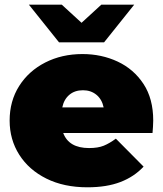

<svg xmlns="http://www.w3.org/2000/svg" viewBox="-20 -787 693 817"><path d="M352 10Q252 10 177.5 -27Q103 -64 62 -128.5Q21 -193 21 -274Q21 -357 61.5 -421Q102 -485 172.5 -521Q243 -557 331 -557Q412 -557 480.5 -525Q549 -493 590.5 -430Q632 -367 632 -274Q632 -262 631 -247.5Q630 -233 629 -221H249Q273 -157 359 -157Q397 -157 421.5 -167Q446 -177 473 -197L591 -78Q551 -35 492.5 -12.5Q434 10 352 10ZM245 -330H421Q414 -364 390.5 -383.5Q367 -403 333 -403Q298 -403 275 -383.5Q252 -364 245 -330ZM231 -607 103 -767H243L327 -690L411 -767H551L423 -607Z"/></svg>

Font: Montserrat Black
Style: Regular
Weight: 900
Designer: Julieta Ulanovsky
Foundry: Julieta Ulanovsky
Version: Version 9.000; ttfautohint (v1.8.4.7-5d5b)